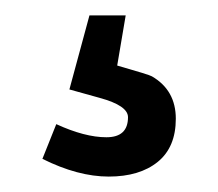

<svg xmlns="http://www.w3.org/2000/svg" viewBox="-20 -41 283 249"><path d="M177 58Q208 76 208 113Q208 150 184.5 169Q161 188 121 188Q81 188 35 165L53 120Q90 137 118 137Q146 137 146 111Q146 96 109.5 86Q73 76 70 75L96 -21H143L132 44Q174 56 177 58Z"/></svg>

Font: Magra
Style: Regular
Weight: 400
Designer: Viviana Monsalve
Foundry: Viviana Monsalve
Version: Version 1.001